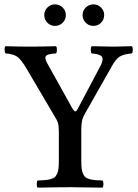

<svg xmlns="http://www.w3.org/2000/svg" viewBox="-20 -859 631 881"><path d="M353 -122.1Q353 -100.6 354.5 -86.7Q356 -72.8 360.8 -62.3Q365.7 -51.8 371.3 -46.4Q377 -41 389.6 -37.4Q402.3 -33.7 414.8 -32.7Q427.2 -31.7 450.2 -30.8Q454.6 -26.4 454.6 -14.4Q454.6 -2.4 450.2 2Q350.6 0 304.2 0Q250.5 0 152.8 2Q148.4 -2.4 148.4 -14.4Q148.4 -26.4 152.8 -30.8Q175.8 -31.7 188.2 -32.7Q200.7 -33.7 213.4 -37.4Q226.1 -41 231.7 -46.4Q237.3 -51.8 242.2 -62.3Q247.1 -72.8 248.5 -86.7Q250 -100.6 250 -122.1V-252Q250 -279.8 246.3 -293.2Q242.7 -306.6 229 -328.1L100.1 -546.9Q75.2 -588.4 57.4 -599.9Q39.6 -611.3 5.9 -613.8Q1.5 -618.2 1 -630.4Q0.5 -642.6 4.9 -647Q64.5 -645 120.1 -645Q162.6 -645 236.8 -647Q241.2 -642.6 241.2 -630.4Q241.2 -618.2 236.8 -613.8Q195.8 -611.8 189.7 -600.3Q183.6 -588.9 202.1 -559.1L313 -359.9Q320.3 -348.1 325.2 -348.1Q330.6 -348.1 335.9 -357.9L443.8 -562Q456.5 -589.8 446 -600.6Q435.5 -611.3 400.9 -613.8Q396.5 -618.2 396.5 -630.4Q396.5 -642.6 400.9 -647Q471.2 -645 499 -645Q527.3 -645 585 -647Q589.4 -642.6 589.4 -630.4Q589.4 -618.2 585 -613.8Q548.8 -610.8 530.3 -599.9Q511.7 -588.9 493.2 -555.2L371.1 -339.8Q359.4 -319.8 356.2 -304.2Q353 -288.6 353 -261.2ZM183.1 -790Q183.1 -810.1 197.5 -824.5Q211.9 -838.9 231.9 -838.9Q252.9 -838.9 267.6 -824.5Q282.2 -810.1 282.2 -790Q282.2 -769 267.6 -754.6Q252.9 -740.2 231.9 -740.2Q211.9 -740.2 197.5 -754.6Q183.1 -769 183.1 -790ZM358.9 -790Q358.9 -810.1 373.5 -824.5Q388.2 -838.9 408.2 -838.9Q429.2 -838.9 443.6 -824.5Q458 -810.1 458 -790Q458 -769 443.6 -754.6Q429.2 -740.2 408.2 -740.2Q387.7 -740.2 373.3 -754.9Q358.9 -769.5 358.9 -790Z"/></svg>

Font: Common Serif Medium
Style: Regular
Weight: 500
Designer: Philipp H. Poll, Khaled Hosny
Foundry: Stefan Peev, Context Ltd.
Version: Version 1.026